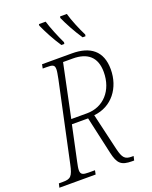

<svg xmlns="http://www.w3.org/2000/svg" viewBox="-190 -1033 892 1124"><g transform="rotate(-20 256.0 -470.5)"><path d="M409 -781H427L429 -791C406 -837 380 -900 369 -941H327L325 -932C345 -887 376 -830 409 -781ZM277 -781H295L297 -791C275 -837 249 -900 237 -941H195L194 -932C214 -887 244 -830 277 -781ZM-20 0H206L211 -25H171C137 -25 122 -30 122 -57C122 -69 125 -85 130 -108L176 -324H277L329 -91C345 -20 365 0 433 0H446L452 -26H440C398 -26 385 -41 371 -98L317 -329C430 -340 500 -434 500 -549C500 -664 431 -714 318 -714H132L127 -689H150C190 -689 201 -685 201 -657C201 -645 197 -625 192 -599L87 -108C72 -35 58 -25 11 -25H-14ZM281 -354H183L252 -684H312C403 -684 456 -642 456 -548C456 -433 384 -354 281 -354Z"/></g></svg>

Font: Noto Serif Condensed ExtraLight
Style: Italic
Weight: 200
Width: 3
Italic angle: -12°
Designer: Monotype Design Team
Foundry: Monotype Imaging Inc.
Version: Version 2.013